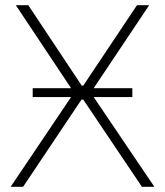

<svg xmlns="http://www.w3.org/2000/svg" viewBox="-20 -720 636 740"><path d="M106 -346H254L21 0H69L294 -336H301L527 0H575L341 -346H490V-380H341L555 -700H508L301 -390H295L89 -700H41L254 -380H106Z"/></svg>

Font: Fixel Display ExtraLight
Style: Regular
Weight: 200
Designer: AlfaBravo + MacPaw
Foundry: Kyrylo Tkachov, Marchela Mozhyna, Serhii Makarenko, Maria Weinstein, Zakhar Kryvoshyya
Version: Version 1.211